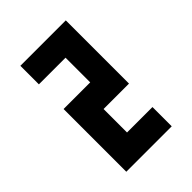

<svg xmlns="http://www.w3.org/2000/svg" viewBox="-19 -564 537 537"><g transform="rotate(45 250.0 -295.0)"><path d="M113.3 -310.5H210.9V-205.1H459V-384.8H382.8V-284.2H290V-384.8H40V-205.1H113.3Z"/></g></svg>

Font: Geo
Style: Regular
Weight: 500
Version: Version 001.2